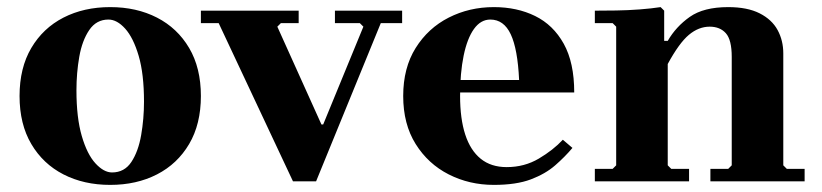

<svg xmlns="http://www.w3.org/2000/svg" viewBox="-20 -510 2313 540"><path d="M290 -490Q364 -490 421.5 -460.5Q479 -431 512 -375Q545 -319 545 -240Q545 -161 512 -105Q479 -49 421.5 -19.5Q364 10 290 10Q216 10 158.5 -19.5Q101 -49 68 -105Q35 -161 35 -240Q35 -319 68 -375Q101 -431 158.5 -460.5Q216 -490 290 -490ZM295 -25Q330 -25 349.5 -54.5Q369 -84 377 -130Q385 -176 385 -224Q385 -302 370 -353Q355 -404 332 -429.5Q309 -455 285 -455Q251 -455 231 -425.5Q211 -396 203 -350.5Q195 -305 195 -256Q195 -179 210 -127.5Q225 -76 248.5 -50.5Q272 -25 295 -25Z M922 -480H1111V-445H1051L869 0H804L595 -445H545V-480H820V-445H770L760 -435L884 -160H889L1002 -435L992 -445H922Z M1405 -40Q1455 -40 1495.5 -64Q1536 -88 1563 -117L1590 -94Q1569 -69 1541.5 -45Q1514 -21 1473 -5.5Q1432 10 1369 10Q1300 10 1242 -19.5Q1184 -49 1149 -105Q1114 -161 1114 -240Q1114 -319 1149 -375Q1184 -431 1242 -460.5Q1300 -490 1369 -490Q1434 -490 1485 -465Q1536 -440 1565.5 -387Q1595 -334 1595 -250H1239V-285H1440Q1436 -372 1416.5 -413.5Q1397 -455 1359 -455Q1332 -455 1313 -428.5Q1294 -402 1284 -353.5Q1274 -305 1274 -240Q1274 -176 1288.5 -131.5Q1303 -87 1332 -63.5Q1361 -40 1405 -40Z M2183 -45 2193 -35H2243V0H1978V-35H2028L2038 -45V-350Q2038 -398 2021.5 -416.5Q2005 -435 1976 -435Q1945 -435 1917.5 -412Q1890 -389 1858 -330V-45L1868 -35H1918V0H1653V-35H1703L1713 -45V-435L1703 -445H1653V-480Q1679 -480 1712.5 -480.5Q1746 -481 1779 -483.5Q1812 -486 1838 -490L1848 -480V-395H1858Q1881 -435 1920 -462.5Q1959 -490 2028 -490Q2082 -490 2116.5 -472.5Q2151 -455 2167 -425.5Q2183 -396 2183 -360Z"/></svg>

Font: Brygada 1918
Style: Bold
Weight: 700
Designer: Mateusz Machalski | Borys Kosmynka | Przemek Hoffer
Foundry: NIEPODLEGLA 2018
Version: Version 3.006